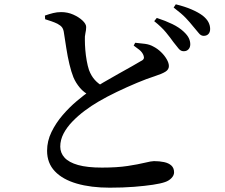

<svg xmlns="http://www.w3.org/2000/svg" viewBox="-20 -822 1040 889"><path d="M829 -585Q817 -585 807 -597Q797 -609 783 -627Q769 -647 748.5 -672Q728 -697 694 -724L706 -739Q746 -726 778 -710.5Q810 -695 831 -675Q848 -659 854.5 -645Q861 -631 861 -617Q861 -602 852 -593Q843 -584 829 -585ZM488 47Q401 47 335.5 28Q270 9 234 -29Q198 -67 198 -124Q198 -169 218.5 -211Q239 -253 270.5 -289.5Q302 -326 336 -354.5Q370 -383 396 -401Q424 -420 459 -440.5Q494 -461 529 -480.5Q564 -500 591.5 -515.5Q619 -531 632 -539Q643 -544 645.5 -550.5Q648 -557 644 -567Q638 -581 625 -591.5Q612 -602 599 -611L606 -624Q630 -622 651.5 -619Q673 -616 689 -607Q709 -597 725.5 -581Q742 -565 752 -547.5Q762 -530 762 -516Q762 -500 746 -490Q730 -480 696 -469Q661 -458 614.5 -438.5Q568 -419 521 -396.5Q474 -374 435 -351Q404 -333 372.5 -309.5Q341 -286 315 -259Q289 -232 274 -203Q259 -174 259 -143Q259 -114 279 -92Q299 -70 341.5 -58Q384 -46 452 -46Q522 -46 571 -53.5Q620 -61 650.5 -68.5Q681 -76 693 -76Q718 -76 739.5 -71.5Q761 -67 773.5 -55.5Q786 -44 786 -24Q786 -10 774 2.5Q762 15 744 21Q724 28 687.5 33.5Q651 39 600.5 43Q550 47 488 47ZM397 -379Q369 -393 350 -415.5Q331 -438 320 -464Q310 -489 301.5 -524.5Q293 -560 287 -599Q281 -638 276 -670Q274 -686 267.5 -695Q261 -704 246 -712Q234 -718 218 -723.5Q202 -729 189 -733L188 -750Q208 -757 226 -761.5Q244 -766 263 -766Q293 -766 319 -754.5Q345 -743 362 -727Q379 -711 379 -697Q379 -683 375.5 -668.5Q372 -654 373 -635Q373 -616 375 -591Q377 -566 381.5 -541Q386 -516 392 -498Q402 -471 419 -452Q436 -433 461 -420ZM923 -656Q910 -656 900 -669Q890 -682 874 -700Q859 -719 840 -739Q821 -759 784 -787L794 -802Q835 -792 866.5 -778.5Q898 -765 918 -750Q937 -735 945 -719.5Q953 -704 953 -688Q953 -673 945 -664.5Q937 -656 923 -656Z"/></svg>

Font: Noto Serif JP ExtraLight SemiBold
Style: Regular
Weight: 600
Version: Version 2.003-H1;hotconv 1.1.1;makeotfexe 2.6.0